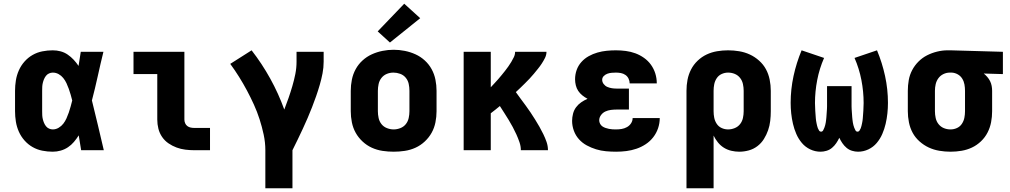

<svg xmlns="http://www.w3.org/2000/svg" viewBox="-20 -809 5440 1034"><path d="M264 8Q236 8 208 2.5Q180 -3 155.5 -17Q131 -31 112 -52.5Q93 -74 81.5 -100Q70 -126 65.5 -154Q61 -182 61 -210V-320Q61 -348 65.5 -376Q70 -404 81.5 -430Q93 -456 112 -477.5Q131 -499 155.5 -513Q180 -527 208 -532.5Q236 -538 264 -538Q286 -538 306.5 -532.5Q327 -527 344.5 -515Q362 -503 376.5 -487.5Q391 -472 403 -454Q406 -473 409 -492Q412 -511 415 -530H537Q521 -465 506.5 -399Q492 -333 475 -268Q492 -201 507.5 -134Q523 -67 539 0H417Q414 -20 410.5 -40Q407 -60 404 -80Q392 -61 378 -44.5Q364 -28 346 -16Q328 -4 307 2Q286 8 264 8ZM264 -112Q281 -112 296 -121Q311 -130 321 -143Q331 -156 338 -171.5Q345 -187 350.5 -203Q356 -219 360.5 -235.5Q365 -252 369 -268Q365 -284 360.5 -299.5Q356 -315 350.5 -330.5Q345 -346 338 -361Q331 -376 320.5 -389Q310 -402 295.5 -410Q281 -418 264 -418Q254 -418 244 -413.5Q234 -409 227.5 -400.5Q221 -392 217 -382.5Q213 -373 210.5 -362.5Q208 -352 207.5 -341.5Q207 -331 207 -320V-210Q207 -199 207.5 -188.5Q208 -178 210.5 -167.5Q213 -157 217 -147.5Q221 -138 227.5 -129.5Q234 -121 244 -116.5Q254 -112 264 -112Z M1027 0Q1003 0 978.5 -3Q954 -6 931 -14.5Q908 -23 887.5 -37Q867 -51 853 -71.5Q839 -92 833 -116Q827 -140 827 -165V-410H699V-530H973V-165Q973 -155 977 -145.5Q981 -136 989 -130Q997 -124 1007 -122Q1017 -120 1027 -120H1111V0Z M1409 205V0Q1409 -42 1400 -84Q1391 -126 1378 -166.5Q1365 -207 1347.5 -245.5Q1330 -284 1310 -321.5Q1290 -359 1267.5 -395Q1245 -431 1220 -465L1335 -538Q1391 -466 1435.5 -385.5Q1480 -305 1511 -219Q1523 -250 1534 -281.5Q1545 -313 1554.5 -345.5Q1564 -378 1570.5 -410.5Q1577 -443 1577 -477V-530H1723V-477Q1723 -445 1717 -414Q1711 -383 1702 -352Q1693 -321 1682.5 -291Q1672 -261 1660.5 -231.5Q1649 -202 1636.5 -173Q1624 -144 1610.5 -115Q1597 -86 1583 -57Q1569 -28 1555 0V205Z M2100 8Q2070 8 2040 3.5Q2010 -1 1982.5 -13.5Q1955 -26 1932.5 -47Q1910 -68 1895.5 -94Q1881 -120 1875 -150Q1869 -180 1869 -210V-320Q1869 -350 1875 -380Q1881 -410 1895.5 -436.5Q1910 -463 1932.5 -483.5Q1955 -504 1982.5 -516.5Q2010 -529 2040 -535Q2070 -541 2100 -541Q2130 -541 2160 -535Q2190 -529 2217.5 -516.5Q2245 -504 2267.5 -483.5Q2290 -463 2304.5 -436.5Q2319 -410 2325 -380Q2331 -350 2331 -320V-210Q2331 -180 2325 -150Q2319 -120 2304.5 -94Q2290 -68 2267.5 -47Q2245 -26 2217.5 -13.5Q2190 -1 2160 3.5Q2130 8 2100 8ZM2100 -112Q2118 -112 2136 -119Q2154 -126 2165.5 -140.5Q2177 -155 2181 -173.5Q2185 -192 2185 -210V-320Q2185 -339 2181 -357.5Q2177 -376 2165 -390.5Q2153 -405 2135 -411.5Q2117 -418 2099 -418Q2080 -418 2063 -411Q2046 -404 2034.5 -389.5Q2023 -375 2019 -356.5Q2015 -338 2015 -320V-210Q2015 -192 2019 -173.5Q2023 -155 2034.5 -140.5Q2046 -126 2064 -119Q2082 -112 2100 -112ZM2080 -580 2014 -640 2157 -789 2243 -711Z M2477 0V-530H2623V-339Q2633 -350 2643 -360.5Q2653 -371 2662.5 -382Q2672 -393 2681.5 -404.5Q2691 -416 2700 -427.5Q2709 -439 2717.5 -451Q2726 -463 2733.5 -475.5Q2741 -488 2747.5 -501.5Q2754 -515 2754 -530H2923Q2923 -513 2915 -497Q2907 -481 2897.5 -466.5Q2888 -452 2877 -438.5Q2866 -425 2855 -411.5Q2844 -398 2832 -385.5Q2820 -373 2807.5 -360.5Q2795 -348 2782.5 -336Q2770 -324 2758 -313Q2771 -295 2784.5 -276.5Q2798 -258 2811.5 -240Q2825 -222 2837.5 -203Q2850 -184 2862 -165Q2874 -146 2885 -126.5Q2896 -107 2906 -86.5Q2916 -66 2923.5 -44.5Q2931 -23 2931 0H2785Q2785 -22 2777.5 -43.5Q2770 -65 2761 -85Q2752 -105 2741.5 -124.5Q2731 -144 2719.5 -163Q2708 -182 2696 -200.5Q2684 -219 2672 -238Q2660 -228 2647.5 -218Q2635 -208 2623 -199V0Z M3298 8Q3271 8 3243.5 5.5Q3216 3 3190 -5Q3164 -13 3140 -26Q3116 -39 3098 -59Q3080 -79 3070.5 -105Q3061 -131 3061 -158Q3061 -177 3066 -196.5Q3071 -216 3082.5 -231.5Q3094 -247 3110 -258Q3126 -269 3144 -277Q3129 -285 3116 -295.5Q3103 -306 3094 -319.5Q3085 -333 3081 -349.5Q3077 -366 3077 -382Q3077 -408 3085.5 -432Q3094 -456 3111 -475Q3128 -494 3150.5 -506.5Q3173 -519 3197.5 -526Q3222 -533 3247 -535.5Q3272 -538 3297 -538Q3324 -538 3350.5 -534.5Q3377 -531 3401.5 -522Q3426 -513 3448 -497.5Q3470 -482 3485.5 -460.5Q3501 -439 3509 -413.5Q3517 -388 3517 -361Q3517 -361 3517 -360.5Q3517 -360 3517 -360H3371Q3371 -360 3371 -360Q3371 -360 3371 -360Q3371 -373 3365 -385.5Q3359 -398 3348 -405.5Q3337 -413 3324 -415.5Q3311 -418 3297 -418Q3286 -418 3274 -417Q3262 -416 3251 -412Q3240 -408 3231.5 -399.5Q3223 -391 3223 -379Q3223 -367 3231 -356.5Q3239 -346 3250.5 -341Q3262 -336 3274.5 -334Q3287 -332 3300 -332H3367V-219H3300Q3285 -219 3269.5 -217Q3254 -215 3240 -208.5Q3226 -202 3216.5 -189Q3207 -176 3207 -161Q3207 -152 3211.5 -143Q3216 -134 3224 -128.5Q3232 -123 3241 -120Q3250 -117 3259.5 -115Q3269 -113 3278.5 -112.5Q3288 -112 3298 -112Q3313 -112 3328 -114.5Q3343 -117 3356.5 -124.5Q3370 -132 3378.5 -145Q3387 -158 3387 -173H3533Q3533 -145 3524 -118.5Q3515 -92 3498 -70Q3481 -48 3457.5 -32.5Q3434 -17 3407.5 -8Q3381 1 3353.5 4.5Q3326 8 3298 8Z M3677 205V-320Q3677 -350 3682.5 -379Q3688 -408 3701.5 -434.5Q3715 -461 3737 -482Q3759 -503 3785.5 -515.5Q3812 -528 3841.5 -533Q3871 -538 3901 -538Q3931 -538 3961 -533Q3991 -528 4018 -515.5Q4045 -503 4068 -482.5Q4091 -462 4105 -436Q4119 -410 4125 -380Q4131 -350 4131 -320V-210Q4131 -184 4128 -158Q4125 -132 4116.5 -107.5Q4108 -83 4094 -60.5Q4080 -38 4059 -22Q4038 -6 4012.5 1Q3987 8 3961 8Q3940 8 3918.5 3Q3897 -2 3878.5 -13.5Q3860 -25 3846 -42.5Q3832 -60 3823 -79V205ZM3901 -112Q3919 -112 3936.5 -119Q3954 -126 3965.5 -140.5Q3977 -155 3981 -173.5Q3985 -192 3985 -210V-320Q3985 -338 3981 -356.5Q3977 -375 3965.5 -389.5Q3954 -404 3937 -411Q3920 -418 3901 -418Q3883 -418 3866.5 -410.5Q3850 -403 3840 -388Q3830 -373 3826.5 -355.5Q3823 -338 3823 -320V-210Q3823 -192 3826.5 -174.5Q3830 -157 3840 -142Q3850 -127 3866.5 -119.5Q3883 -112 3901 -112Z M4601 8Q4585 8 4568.5 3Q4552 -2 4539 -13Q4526 -24 4516.5 -38Q4507 -52 4500 -67Q4493 -52 4483.5 -38Q4474 -24 4461 -13Q4448 -2 4431.5 3Q4415 8 4399 8Q4370 8 4343.5 -4.5Q4317 -17 4298.5 -39Q4280 -61 4268.5 -87.5Q4257 -114 4250.5 -142Q4244 -170 4241 -198.5Q4238 -227 4238 -255Q4238 -328 4253.5 -399.5Q4269 -471 4297 -538L4418 -497Q4393 -440 4381 -378Q4369 -316 4369 -254Q4369 -247 4369.5 -240Q4370 -233 4370 -226.5Q4370 -220 4370.5 -213Q4371 -206 4371.5 -199Q4372 -192 4372.5 -185.5Q4373 -179 4373.5 -172Q4374 -165 4375 -158.5Q4376 -152 4377.5 -145Q4379 -138 4380.5 -131.5Q4382 -125 4384.5 -118.5Q4387 -112 4391 -106Q4395 -100 4402 -100Q4409 -100 4413 -107Q4417 -114 4419.5 -121Q4422 -128 4424 -135Q4426 -142 4427 -149Q4428 -156 4429 -163.5Q4430 -171 4430.5 -178Q4431 -185 4431.5 -192.5Q4432 -200 4432.5 -207Q4433 -214 4433.5 -221.5Q4434 -229 4434 -236Q4434 -243 4434 -250.5Q4434 -258 4434 -265V-345H4566V-265Q4566 -258 4566 -250.5Q4566 -243 4566 -236Q4566 -229 4566.5 -221.5Q4567 -214 4567.5 -207Q4568 -200 4568.5 -192.5Q4569 -185 4569.5 -178Q4570 -171 4571 -163.5Q4572 -156 4573 -149Q4574 -142 4576 -135Q4578 -128 4580.5 -121Q4583 -114 4587 -107Q4591 -100 4598 -100Q4605 -100 4609 -106Q4613 -112 4615.5 -118.5Q4618 -125 4619.5 -131.5Q4621 -138 4622.5 -145Q4624 -152 4625 -158.5Q4626 -165 4626.5 -172Q4627 -179 4627.5 -185.5Q4628 -192 4628.5 -199Q4629 -206 4629.5 -213Q4630 -220 4630 -226.5Q4630 -233 4630.5 -240Q4631 -247 4631 -254Q4631 -316 4619 -378Q4607 -440 4582 -497L4703 -538Q4731 -471 4746.5 -399.5Q4762 -328 4762 -255Q4762 -227 4759 -198.5Q4756 -170 4749.5 -142Q4743 -114 4731.5 -87.5Q4720 -61 4701.5 -39Q4683 -17 4656.5 -4.5Q4630 8 4601 8Z M5099 8Q5069 8 5039 3Q5009 -2 4982 -14.5Q4955 -27 4932 -47.5Q4909 -68 4895 -94Q4881 -120 4875 -150Q4869 -180 4869 -210V-320Q4869 -349 4874 -377.5Q4879 -406 4892.5 -431.5Q4906 -457 4926.5 -477.5Q4947 -498 4972.5 -511Q4998 -524 5026.5 -531Q5055 -538 5083 -538Q5088 -538 5092 -538Q5096 -538 5100 -538L5381 -530V-410L5278 -413Q5288 -405 5297 -394.5Q5306 -384 5312 -372Q5318 -360 5320.5 -346.5Q5323 -333 5323 -320V-210Q5323 -180 5317.5 -151Q5312 -122 5298.5 -95.5Q5285 -69 5263 -48Q5241 -27 5214.5 -14.5Q5188 -2 5158.5 3Q5129 8 5099 8ZM5099 -112Q5117 -112 5133.5 -119.5Q5150 -127 5160 -142Q5170 -157 5173.5 -174.5Q5177 -192 5177 -210V-320Q5177 -337 5174 -354Q5171 -371 5162 -385.5Q5153 -400 5138 -408.5Q5123 -417 5106 -418H5100Q5099 -418 5097.5 -418Q5096 -418 5095 -418Q5077 -418 5060.5 -410Q5044 -402 5033.5 -387.5Q5023 -373 5019 -355.5Q5015 -338 5015 -320V-210Q5015 -192 5019 -173.5Q5023 -155 5034.5 -140.5Q5046 -126 5063 -119Q5080 -112 5099 -112Z"/></svg>

Font: Iosevka Curly Heavy Extended
Style: Regular
Weight: 900
Width: 7
Monospace: yes
Designer: Belleve Invis
Foundry: Belleve Invis
Version: Version 11.1.0; ttfautohint (v1.8.3)